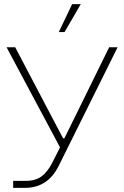

<svg xmlns="http://www.w3.org/2000/svg" viewBox="-20 -747 604 934"><path d="M266 -591 331 -727H373L294 -591ZM44 167V133H104Q152 133 181.5 111.5Q211 90 234 45L272 -30L12 -517H54L239 -165L287 -74H293L339 -167L511 -517H552L266 59Q213 167 101 167Z"/></svg>

Font: Mona Sans Expanded ExtraLight
Style: Regular
Weight: 200
Width: 7
Designer: Deni Anggara
Foundry: GitHub
Version: Version 1.001;gftools[0.9.33]